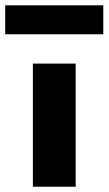

<svg xmlns="http://www.w3.org/2000/svg" viewBox="-47 -706 411 726"><path d="M239.1 0V-465.5H77.3V0ZM343.6 -576.4V-685.9H-27.3V-576.4Z"/></svg>

Font: Spartan MB ExtBd
Style: Regular
Weight: 800
Designer: Matt Bailey, Mirko Velimirovic
Foundry: Matt Bailey
Version: Version 1.005